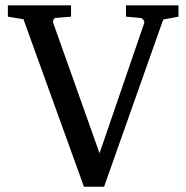

<svg xmlns="http://www.w3.org/2000/svg" viewBox="-20 -691 706 727"><path d="M598.1 -617.2 374 16.1H297.9L68.8 -618.2L9.8 -627.9V-670.9H249V-627.9L189.9 -623Q184.6 -622.1 182.1 -615.7Q179.7 -609.4 181.2 -605L356.9 -110.8L525.9 -603Q527.8 -608.9 523.2 -615.5Q518.6 -622.1 512.2 -623L457 -627.9V-670.9H655.8V-627.9Z"/></svg>

Font: Charis SIL
Style: Regular
Weight: 400
Foundry: SIL International
Version: Version 4.112